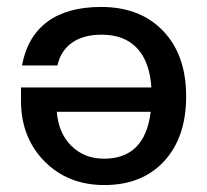

<svg xmlns="http://www.w3.org/2000/svg" viewBox="-20 -530 602 558"><path d="M521 -250Q521 -130.9 457 -61.5Q393.1 7.8 283.2 7.8Q177.2 7.8 109.1 -61.3Q41 -130.4 41 -237.8V-275.9H419.9Q415 -351.1 378.2 -390.1Q341.3 -429.2 275.9 -429.2Q222.2 -429.2 189.2 -405.8Q156.2 -382.3 147 -339.8H43.9Q59.6 -423.8 117.7 -466.8Q175.8 -509.8 273.9 -509.8Q387.7 -509.8 454.3 -439.9Q521 -370.1 521 -250ZM282.2 -68.8Q401.4 -68.8 418 -205.1H145Q149.9 -143.1 187.5 -106Q225.1 -68.8 282.2 -68.8Z"/></svg>

Font: Overused Grotesk Medium
Style: Regular
Weight: 500
Version: Version 0.002